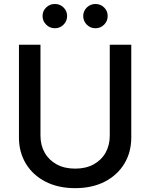

<svg xmlns="http://www.w3.org/2000/svg" viewBox="-20 -958 774 989"><path d="M367.2 11.2Q279.8 11.2 214.6 -22.2Q149.4 -55.7 113.5 -114.7Q77.6 -173.8 77.6 -250V-727.5H188.5V-258.8Q188.5 -210 210.2 -171.6Q231.9 -133.3 272 -111.3Q312 -89.4 367.2 -89.4Q422.4 -89.4 462.4 -111.3Q502.4 -133.3 523.9 -171.6Q545.4 -210 545.4 -258.8V-727.5H656.2V-250Q656.2 -173.8 620.4 -114.7Q584.5 -55.7 519.5 -22.2Q454.6 11.2 367.2 11.2ZM471.7 -812.5Q445.3 -812.5 427 -831.1Q408.7 -849.6 408.7 -875.5Q408.7 -901.4 427.2 -919.4Q445.8 -937.5 471.7 -937.5Q498 -937.5 516.4 -919.4Q534.7 -901.4 534.7 -875.5Q534.7 -849.6 516.4 -831.1Q498 -812.5 471.7 -812.5ZM262.7 -812.5Q236.3 -812.5 217.8 -831.1Q199.2 -849.6 199.2 -875.5Q199.2 -901.4 217.8 -919.4Q236.3 -937.5 262.7 -937.5Q289.1 -937.5 307.4 -919.4Q325.7 -901.4 325.7 -875.5Q325.7 -849.6 307.4 -831.1Q289.1 -812.5 262.7 -812.5Z"/></svg>

Font: Inter 17pt Medium
Style: Regular
Weight: 500
Version: Version 4.001;git-66647c0bb